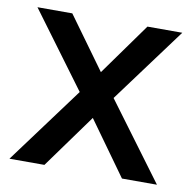

<svg xmlns="http://www.w3.org/2000/svg" viewBox="-66 -606 677 673"><g transform="rotate(10 272.5 -270.0)"><path d="M134.5 0H10L212 -273L14.5 -540H138.5L273 -354.5L406 -540H530L332.5 -273L535 0H410.5L273 -191.5Z"/></g></svg>

Font: Hauora SemiBold
Style: Regular
Weight: 600
Designer: Wayne Shih
Foundry: WCYS
Version: Version 1.001